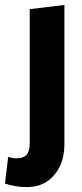

<svg xmlns="http://www.w3.org/2000/svg" viewBox="-50 -587 332 775"><path d="M59 168Q31 168 12 164.5Q-7 161 -30 154L-17 46Q0 52 18 52Q44 52 57 38Q70 24 70 -10V-550L210 -567V-5Q210 44 192 83Q174 122 140.5 145Q107 168 59 168Z"/></svg>

Font: Freeman
Style: Regular
Weight: 400
Designer: Vernon Adams, Aoife Mooney, Rodrigo Fuenzalida
Foundry: Rodrigo Fuenzalida
Version: Version 1.000; ttfautohint (v1.8.4.7-5d5b)